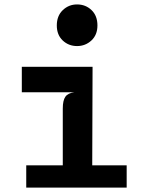

<svg xmlns="http://www.w3.org/2000/svg" viewBox="-20 -847 640 867"><path d="M98.5 0V-100.5H263.5V-357Q263.5 -393.5 275.2 -410.2Q287 -427 316.5 -430.5H78.5V-545.5H398L396.5 -100.5H552V0ZM328 -639Q290 -639 263.2 -664.2Q236.5 -689.5 236.5 -732Q236.5 -775.5 263.5 -801.2Q290.5 -827 328 -827Q366.5 -827 393.2 -801.5Q420 -776 420 -732Q420 -689.5 392.8 -664.2Q365.5 -639 328 -639Z"/></svg>

Font: Spline Sans Mono SemiBold
Style: Regular
Weight: 600
Monospace: yes
Version: Version 1.004